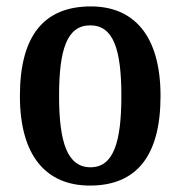

<svg xmlns="http://www.w3.org/2000/svg" viewBox="-20 -568 562 598"><path d="M260 10C404 10 480 -81 480 -269C480 -457 397 -548 263 -548C117 -548 42 -457 42 -269C42 -81 125 10 260 10ZM262 -47C190 -47 164 -124 164 -269C164 -415 189 -489 261 -489C333 -489 358 -415 358 -269C358 -124 333 -47 262 -47Z"/></svg>

Font: Noto Serif Devanagari Condensed SemiBold
Style: Regular
Weight: 600
Width: 3
Designer: Universal Thirst, Indian Type Foundry and the Monotype Design Team
Foundry: Monotype Imaging Inc.
Version: Version 2.004